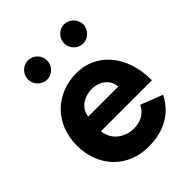

<svg xmlns="http://www.w3.org/2000/svg" viewBox="-210 -846 974 974"><g transform="rotate(-45 277.0 -359.5)"><path d="M283 12C401 12 479 -38 522 -123L404 -169C385 -132 352 -106 297 -106C233 -106 174 -147 168 -215H534C534 -405 421 -512 290 -512C138 -512 30 -404 30 -250C30 -96 135 12 283 12ZM419 -593C456 -593 488 -625 488 -662C488 -699 456 -731 419 -731C382 -731 351 -699 351 -662C351 -625 382 -593 419 -593ZM161 -593C198 -593 229 -625 229 -662C229 -700 198 -731 161 -731C123 -731 92 -700 92 -662C92 -625 123 -593 161 -593ZM175 -313C182 -376 243 -400 286 -400C329 -400 385 -376 391 -313Z"/></g></svg>

Font: HB Figtree Prototype
Style: Bold
Weight: 700
Designer: Alfredo Marco Pradil
Foundry: Hanken Design Co.®
Version: Version 1.002;Glyphs 3.2 (3228)